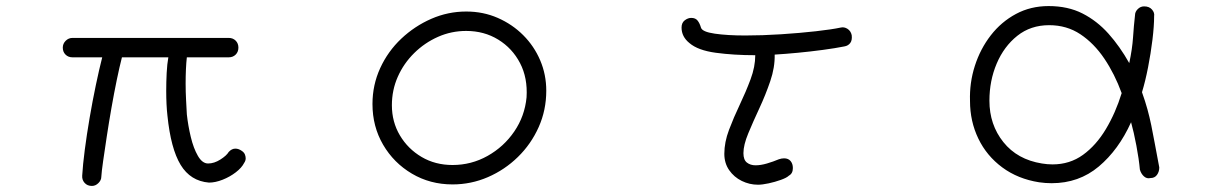

<svg xmlns="http://www.w3.org/2000/svg" viewBox="-20 -516 4040 633"><path d="M283 97Q268 97 259 87Q250 77 251 63Q253 28 259.5 -22Q266 -72 275.5 -127.5Q285 -183 296 -235.5Q307 -288 317 -327H219Q205 -327 196 -336Q187 -345 187 -359Q187 -372 196.5 -381.5Q206 -391 219 -391H734Q748 -391 757 -382Q766 -373 766 -359Q766 -345 757 -336Q748 -327 734 -327H596Q594 -310 593 -287.5Q592 -265 592 -241Q592 -213 593.5 -185.5Q595 -158 596 -139Q600 -102 609 -64.5Q618 -27 632.5 -2Q647 23 666 23Q686 23 706.5 10Q727 -3 734 -15Q744 -26 756 -26Q767 -26 778 -18Q785 -13 787.5 -6.5Q790 0 790 6Q790 14 785 21Q777 37 757.5 52Q738 67 714 76.5Q690 86 669 86Q608 81 575.5 27.5Q543 -26 532 -135Q530 -152 529 -173Q528 -194 528 -216Q528 -246 529.5 -275.5Q531 -305 535 -327H382Q374 -296 365 -252.5Q356 -209 347.5 -160.5Q339 -112 332 -66Q325 -20 320 15Q315 50 314 67Q314 78 304.5 87.5Q295 97 283 97Z M1472 92Q1398 92 1338 56.5Q1278 21 1243 -39Q1208 -99 1208 -173Q1208 -236 1233.5 -291.5Q1259 -347 1303 -388.5Q1347 -430 1402 -454Q1457 -478 1517 -478Q1573 -478 1621 -457Q1669 -436 1705 -400Q1741 -364 1761 -317Q1781 -270 1781 -217Q1781 -153 1756 -97Q1731 -41 1687.5 1.5Q1644 44 1588.5 68Q1533 92 1472 92ZM1472 28Q1534 28 1587.5 -2Q1641 -32 1675.5 -82.5Q1710 -133 1716 -195Q1720 -259 1694.5 -308Q1669 -357 1622.5 -385.5Q1576 -414 1517 -414Q1468 -414 1424 -394.5Q1380 -375 1345.5 -341Q1311 -307 1291.5 -263Q1272 -219 1272 -169Q1272 -114 1298.5 -69.5Q1325 -25 1370 1.5Q1415 28 1472 28Z M2479 93Q2451 93 2425.5 80.5Q2400 68 2384 45Q2368 22 2368 -9Q2368 -47 2383.5 -88Q2399 -129 2419 -171Q2439 -213 2454.5 -254.5Q2470 -296 2470 -334Q2399 -334 2340 -342Q2281 -350 2253 -374Q2227 -395 2227 -425Q2227 -441 2237.5 -449Q2248 -457 2259 -457Q2273 -457 2280 -448Q2287 -439 2291 -425Q2295 -411 2336.5 -405Q2378 -399 2437 -399Q2493 -399 2555 -403Q2617 -407 2670 -413Q2723 -419 2751 -425Q2763 -428 2774 -421Q2785 -414 2788 -400Q2790 -383 2783 -374Q2776 -365 2764 -363Q2734 -357 2693 -351.5Q2652 -346 2610 -342Q2568 -338 2534 -336Q2535 -294 2519.5 -248.5Q2504 -203 2483.5 -159Q2463 -115 2447 -76.5Q2431 -38 2431 -11Q2431 11 2442.5 20Q2454 29 2471 29Q2488 29 2508.5 23Q2529 17 2548 9Q2557 6 2565 6Q2579 6 2586.5 15Q2594 24 2594 38Q2594 56 2581 63Q2574 70 2554.5 77Q2535 84 2514 88.5Q2493 93 2479 93Z M3406 85Q3336 74 3284.5 36Q3233 -2 3205.5 -59Q3178 -116 3178 -183Q3176 -243 3194 -299Q3212 -355 3246.5 -399.5Q3281 -444 3329.5 -470Q3378 -496 3437 -496Q3501 -496 3549 -471.5Q3597 -447 3634.5 -405Q3672 -363 3703 -308Q3713 -355 3715.5 -393Q3718 -431 3722 -466Q3722 -477 3731 -486Q3740 -495 3752 -495Q3769 -495 3778 -484.5Q3787 -474 3785 -463Q3785 -430 3779.5 -385Q3774 -340 3765 -294Q3756 -248 3745 -212Q3756 -181 3763 -155.5Q3770 -130 3775.5 -103.5Q3781 -77 3787 -44Q3793 -11 3802 36Q3802 50 3794.5 60.5Q3787 71 3773 71Q3761 74 3751.5 65.5Q3742 57 3738 43Q3735 9 3726.5 -36Q3718 -81 3709 -113Q3668 -22 3602.5 33Q3537 88 3447 88Q3427 88 3406 85ZM3415 23Q3433 26 3450 26Q3507 26 3550.5 -5.5Q3594 -37 3626 -90.5Q3658 -144 3678 -209Q3655 -272 3621 -322.5Q3587 -373 3542 -403Q3497 -433 3439 -433Q3378 -433 3334 -398Q3290 -363 3266 -306.5Q3242 -250 3242 -184Q3242 -105 3288 -47.5Q3334 10 3415 23Z"/></svg>

Font: Hachi Maru Pop
Style: Regular
Weight: 400
Designer: Nontynet
Foundry: Nontynet
Version: Version 1.300